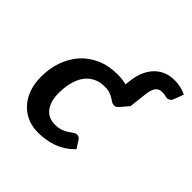

<svg xmlns="http://www.w3.org/2000/svg" viewBox="-179 -827 983 983"><g transform="rotate(45 312.5 -335.5)"><path d="M474.1 -423.8 437.5 -380.9Q431.6 -374 426 -370.1Q420.4 -366.2 411.1 -366.2Q401.9 -366.2 393.8 -371.6Q385.7 -377 375.2 -383.5Q364.7 -390.1 349.4 -395.8Q334 -401.4 310.1 -401.4Q273.9 -401.4 246.8 -387.2Q219.7 -373 201.9 -347.9Q184.1 -322.8 175.3 -287.8Q166.5 -252.9 166.5 -211.4Q166.5 -150.9 192.9 -116.9Q219.2 -83 266.6 -83Q294.4 -83 312.3 -89.8Q330.1 -96.7 342.5 -105.2Q355 -113.8 364.5 -120.6Q374 -127.4 385.3 -127.4Q392.1 -127.4 397.2 -124.3Q402.3 -121.1 406.2 -116.2L434.6 -72.3Q412.6 -49.3 388.2 -33.9Q363.8 -18.6 337.9 -9.5Q312 -0.5 285.9 3.4Q259.8 7.3 234.4 7.3Q193.8 7.3 158.9 -7.3Q124 -22 98.4 -49.6Q72.8 -77.1 58.1 -116.9Q43.5 -156.7 43.5 -207Q43.5 -267.1 61.8 -319.1Q80.1 -371.1 114.5 -409.7Q148.9 -448.2 199 -470.2Q249 -492.2 312.5 -492.2Q330.6 -492.2 346.4 -490.2Q362.3 -488.3 377 -484.4L381.3 -519Q384.8 -548.8 396 -577.4Q407.2 -606 426.5 -628.4Q445.8 -650.9 474.4 -664.3Q502.9 -677.7 541.5 -677.7Q562.5 -677.7 583 -673.3Q603.5 -668.9 625.5 -658.7L606.4 -607.4Q601.1 -593.3 592.8 -588.9Q584.5 -584.5 577.6 -584.5Q570.3 -584.5 561 -587.2Q551.8 -589.8 538.6 -589.8Q513.7 -589.8 502 -573.5Q490.2 -557.1 485.8 -524.9Z"/></g></svg>

Font: Carlito
Style: Bold Italic
Weight: 700
Italic angle: -7°
Designer: Lukasz Dziedzic
Foundry: tyPoland Lukasz Dziedzic
Version: Version 1.104